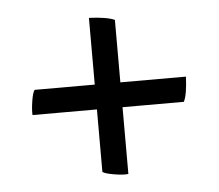

<svg xmlns="http://www.w3.org/2000/svg" viewBox="-39 -563 562 493"><g transform="rotate(-5 242.5 -316.5)"><path d="M273 -510V-349H442Q440 -302 431 -285H273V-113Q262 -111 237.5 -115Q213 -119 207 -124V-285H41Q40 -298 43.5 -320.5Q47 -343 52 -349H207V-521Q253 -519 273 -510Z"/></g></svg>

Font: Alike
Style: Regular
Weight: 400
Designer: Cyreal (www.cyreal.org)
Foundry: Cyreal (www.cyreal.org)
Version: Version 1.212